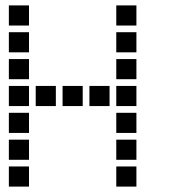

<svg xmlns="http://www.w3.org/2000/svg" viewBox="-20 -708 640 715"><path d="M14 -688Q13 -688 13 -688Q13 -688 13 -687V-614Q13 -613 13 -613Q13 -613 14 -613H87Q88 -613 88 -613Q88 -613 88 -614V-687Q88 -688 88 -688Q88 -688 87 -688ZM414 -688Q413 -688 413 -688Q413 -688 413 -687V-614Q413 -613 413 -613Q413 -613 414 -613H487Q488 -613 488 -613Q488 -613 488 -614V-687Q488 -688 488 -688Q488 -688 487 -688ZM14 -588Q13 -588 13 -588Q13 -588 13 -587V-514Q13 -513 13 -513Q13 -513 14 -513H87Q88 -513 88 -513Q88 -513 88 -514V-587Q88 -588 88 -588Q88 -588 87 -588ZM414 -588Q413 -588 413 -588Q413 -588 413 -587V-514Q413 -513 413 -513Q413 -513 414 -513H487Q488 -513 488 -513Q488 -513 488 -514V-587Q488 -588 488 -588Q488 -588 487 -588ZM14 -488Q13 -488 13 -488Q13 -488 13 -487V-414Q13 -413 13 -413Q13 -413 14 -413H87Q88 -413 88 -413Q88 -413 88 -414V-487Q88 -488 88 -488Q88 -488 87 -488ZM414 -488Q413 -488 413 -488Q413 -488 413 -487V-414Q413 -413 413 -413Q413 -413 414 -413H487Q488 -413 488 -413Q488 -413 488 -414V-487Q488 -488 488 -488Q488 -488 487 -488ZM14 -388Q13 -388 13 -388Q13 -388 13 -387V-314Q13 -313 13 -313Q13 -313 14 -313H87Q88 -313 88 -313Q88 -313 88 -314V-387Q88 -388 88 -388Q88 -388 87 -388ZM114 -388Q113 -388 113 -388Q113 -388 113 -387V-314Q113 -313 113 -313Q113 -313 114 -313H187Q188 -313 188 -313Q188 -313 188 -314V-387Q188 -388 188 -388Q188 -388 187 -388ZM214 -388Q213 -388 213 -388Q213 -388 213 -387V-314Q213 -313 213 -313Q213 -313 214 -313H287Q288 -313 288 -313Q288 -313 288 -314V-387Q288 -388 288 -388Q288 -388 287 -388ZM314 -388Q313 -388 313 -388Q313 -388 313 -387V-314Q313 -313 313 -313Q313 -313 314 -313H387Q388 -313 388 -313Q388 -313 388 -314V-387Q388 -388 388 -388Q388 -388 387 -388ZM414 -388Q413 -388 413 -388Q413 -388 413 -387V-314Q413 -313 413 -313Q413 -313 414 -313H487Q488 -313 488 -313Q488 -313 488 -314V-387Q488 -388 488 -388Q488 -388 487 -388ZM14 -288Q13 -288 13 -288Q13 -288 13 -287V-214Q13 -213 13 -213Q13 -213 14 -213H87Q88 -213 88 -213Q88 -213 88 -214V-287Q88 -288 88 -288Q88 -288 87 -288ZM414 -288Q413 -288 413 -288Q413 -288 413 -287V-214Q413 -213 413 -213Q413 -213 414 -213H487Q488 -213 488 -213Q488 -213 488 -214V-287Q488 -288 488 -288Q488 -288 487 -288ZM14 -188Q13 -188 13 -188Q13 -188 13 -187V-114Q13 -113 13 -113Q13 -113 14 -113H87Q88 -113 88 -113Q88 -113 88 -114V-187Q88 -188 88 -188Q88 -188 87 -188ZM414 -188Q413 -188 413 -188Q413 -188 413 -187V-114Q413 -113 413 -113Q413 -113 414 -113H487Q488 -113 488 -113Q488 -113 488 -114V-187Q488 -188 488 -188Q488 -188 487 -188ZM14 -88Q13 -88 13 -88Q13 -88 13 -87V-14Q13 -13 13 -13Q13 -13 14 -13H87Q88 -13 88 -13Q88 -13 88 -14V-87Q88 -88 88 -88Q88 -88 87 -88ZM414 -88Q413 -88 413 -88Q413 -88 413 -87V-14Q413 -13 413 -13Q413 -13 414 -13H487Q488 -13 488 -13Q488 -13 488 -14V-87Q488 -88 488 -88Q488 -88 487 -88Z"/></svg>

Font: Doto
Style: Bold
Weight: 700
Monospace: yes
Version: Version 1.000